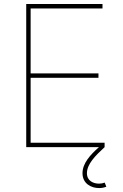

<svg xmlns="http://www.w3.org/2000/svg" viewBox="-20 -748 624 976"><path d="M113.3 0H482.9C439.9 38.1 399.4 81.5 399.4 132.3C399.4 185.1 442.9 208 483.4 208C497.1 208 508.8 205.6 520.5 201.2L512.2 180.2C503.4 183.6 494.1 185.5 483.4 185.5C455.6 185.5 421.9 172.4 421.9 132.3C421.9 86.4 464.4 43.5 511.7 0V-22.5H135.7V-352.5H480.5V-375H135.7V-705.1H501V-727.5H113.3Z"/></svg>

Font: Raveo Thin
Style: Regular
Weight: 100
Designer: Jakub Foglar, Rasmus Andersson (Inter)
Foundry: Jakubfoglar.com
Version: Version 1.100;Glyphs 3.2.3 (3260)